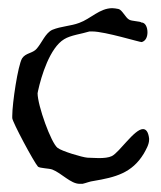

<svg xmlns="http://www.w3.org/2000/svg" viewBox="-20 -447 395 470"><path d="M175 3H182C191 1 200 -3 209 -4C262 -13 303 -23 332 -71C337 -80 345 -93 345 -105V-108C343 -125 337 -131 330 -131C309 -131 273 -75 254 -65C246 -61 234 -60 222 -60C212 -60 202 -61 194 -61C181 -62 131 -77 121 -85C105 -97 72 -189 72 -219C72 -220 73 -222 73 -224C81 -261 102 -330 137 -351C153 -361 180 -364 199 -370H206C237 -370 324 -343 327 -344C337 -347 341 -357 341 -368C341 -380 336 -392 326 -392C324 -395 302 -395 296 -399C287 -404 279 -423 270 -425C264 -426 260 -427 255 -427C224 -427 202 -401 174 -391C153 -383 130 -383 108 -374C91 -366 83 -343 70 -328C60 -316 43 -318 34 -304C24 -287 10 -195 10 -163V-158C10 -149 63 -50 73 -39C78 -35 100 -35 108 -32C131 -23 153 3 175 3Z"/></svg>

Font: Ancial
Style: Regular
Weight: 400
Designer: Daytona Mess (Anne-Dauphine Borione)
Foundry: Daytona Mess (Anne-Dauphine Borione)
Version: Version 1.000;Glyphs 3.2 (3192)